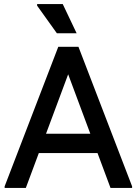

<svg xmlns="http://www.w3.org/2000/svg" viewBox="-20 -932 678 952"><path d="M528 0 275 -679 269 -700H369L635 -8V0ZM3 0V-8L269 -700H369L361 -679L108 0ZM113 -173 143 -269H504L534 -173ZM360 -767H262L164 -904V-912H291Z"/></svg>

Font: Fustat SemiBold
Style: Regular
Weight: 600
Designer: Mohamed Gaber, Khaled Hosny, Laura Garcia Mut
Foundry: Kief Type Foundry, Alif Type Foundry, Hard Type Foundry
Version: Version 1.007